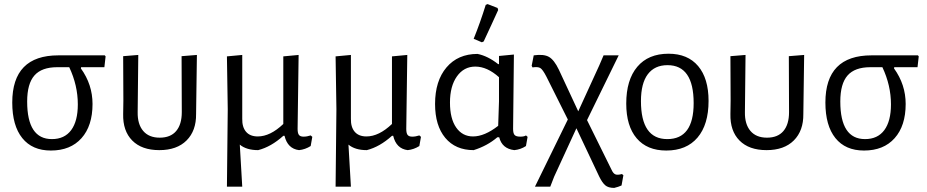

<svg xmlns="http://www.w3.org/2000/svg" viewBox="-20 -729 4537 940"><path d="M229 8Q138 8 89 -53Q40 -114 40 -227Q40 -458 266 -458H493L497 -453L491 -400H377L376 -394Q433 -315 433 -220Q433 -113 379 -52.5Q325 8 229 8ZM234 -48Q296 -48 328.5 -92Q361 -136 361 -218Q361 -311 319 -400H260Q184 -400 148.5 -359.5Q113 -319 113 -232Q113 -48 234 -48Z M583 -171 584 -236 583 -454 657 -460 654 -180Q653 -121 681 -88Q709 -55 762 -55Q815 -55 842.5 -87.5Q870 -120 870 -180L869 -454L944 -460L940 -171Q941 -89 893.5 -41.5Q846 6 760 6Q674 6 627.5 -41Q581 -88 583 -171Z M1091 185 1095 -194 1091 -453 1166 -460V-148Q1165 -107 1184.5 -84Q1204 -61 1242 -61Q1303 -61 1367 -122V-453L1442 -460L1437 -98Q1437 -77 1443.5 -68.5Q1450 -60 1466 -60Q1483 -60 1501 -66L1509 -59L1501 -14Q1474 3 1444 6Q1388 -1 1373 -64H1367Q1307 -10 1244 6Q1186 6 1154 -21L1166 185Z M1623 185 1627 -194 1623 -453 1698 -460V-148Q1697 -107 1716.5 -84Q1736 -61 1774 -61Q1835 -61 1899 -122V-453L1974 -460L1969 -98Q1969 -77 1975.5 -68.5Q1982 -60 1998 -60Q2015 -60 2033 -66L2041 -59L2033 -14Q2006 3 1976 6Q1920 -1 1905 -64H1899Q1839 -10 1776 6Q1718 6 1686 -21L1698 185Z M2358 -705 2367 -709 2416 -690 2419 -680Q2411 -663 2386.5 -609Q2362 -555 2348 -526L2339 -522L2299 -539Q2331 -618 2358 -705ZM2299 6Q2210 6 2160 -54Q2110 -114 2110 -220Q2110 -333 2166 -399Q2222 -465 2318 -465Q2368 -455 2419 -415H2423V-455L2496 -462L2492 -98Q2492 -76 2499.5 -68Q2507 -60 2527 -60Q2547 -60 2555 -66L2563 -59L2555 -14Q2529 3 2498 6Q2438 -1 2424 -57H2415Q2366 -15 2299 6ZM2183 -227Q2183 -148 2213.5 -104.5Q2244 -61 2296 -61Q2352 -61 2419 -113L2423 -233V-351Q2365 -403 2307 -403Q2251 -403 2217 -355Q2183 -307 2183 -227Z M2599 185 2760 -144 2655 -354Q2637 -389 2625 -396Q2613 -403 2587 -399L2583 -407L2593 -458Q2642 -465 2667.5 -450.5Q2693 -436 2716 -388L2811 -184L2914 -409L2935 -458H3009L2854 -141L2974 102Q2982 120 2992.5 124.5Q3003 129 3025 123L3032 129L3023 179Q3008 186 2987 191Q2958 191 2943 178Q2928 165 2913 134L2802 -101L2693 136L2674 185Z M3253 -466Q3347 -466 3398 -405.5Q3449 -345 3449 -235Q3449 -119 3395 -55.5Q3341 8 3242 8Q3148 8 3097 -52Q3046 -112 3046 -222Q3046 -338 3100 -402Q3154 -466 3253 -466ZM3248 -410Q3185 -410 3151.5 -365.5Q3118 -321 3118 -234Q3118 -48 3247 -48Q3376 -48 3376 -224Q3376 -410 3248 -410Z M3556 -171 3557 -236 3556 -454 3630 -460 3627 -180Q3626 -121 3654 -88Q3682 -55 3735 -55Q3788 -55 3815.5 -87.5Q3843 -120 3843 -180L3842 -454L3917 -460L3913 -171Q3914 -89 3866.5 -41.5Q3819 6 3733 6Q3647 6 3600.5 -41Q3554 -88 3556 -171Z M4210 8Q4119 8 4070 -53Q4021 -114 4021 -227Q4021 -458 4247 -458H4474L4478 -453L4472 -400H4358L4357 -394Q4414 -315 4414 -220Q4414 -113 4360 -52.5Q4306 8 4210 8ZM4215 -48Q4277 -48 4309.5 -92Q4342 -136 4342 -218Q4342 -311 4300 -400H4241Q4165 -400 4129.5 -359.5Q4094 -319 4094 -232Q4094 -48 4215 -48Z"/></svg>

Font: Alegreya Sans SC
Style: Regular
Weight: 400
Designer: Juan Pablo del Peral
Foundry: Huerta Tipografica
Version: Version 2.007